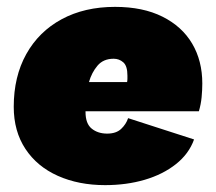

<svg xmlns="http://www.w3.org/2000/svg" viewBox="-20 -530 628 559"><path d="M286 9Q209 9 148.5 -18Q88 -45 54 -96.5Q20 -148 20 -219Q20 -307 56.5 -372.5Q93 -438 159.5 -474Q226 -510 315 -510Q396 -510 453 -481.5Q510 -453 539.5 -403Q569 -353 569 -287Q569 -268 567 -247Q565 -226 559 -206H229V-204Q229 -170 247 -155.5Q265 -141 292 -141Q318 -141 332.5 -154.5Q347 -168 353 -186L545 -124Q530 -82 492 -52Q454 -22 401 -6.5Q348 9 286 9ZM311 -359Q281 -359 264 -339Q247 -319 239 -291H350Q351 -296 351 -300.5Q351 -305 351 -310Q351 -338 339 -348.5Q327 -359 311 -359Z"/></svg>

Font: Work Sans Black
Style: Italic
Weight: 900
Italic angle: -13°
Designer: Wei Huang
Foundry: Wei Huang
Version: Version 2.009; ttfautohint (v1.8.3)